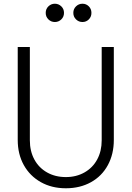

<svg xmlns="http://www.w3.org/2000/svg" viewBox="-20 -997 705 1029"><path d="M75 -247V-745H140V-245Q140 -187 164 -142.5Q188 -98 232 -73Q276 -48 333 -48Q389 -48 433 -73Q477 -98 501 -142.5Q525 -187 525 -245V-745H590V-247Q590 -171 558 -112Q526 -53 467.5 -20.5Q409 12 333 12Q257 12 198.5 -21Q140 -54 107.5 -112.5Q75 -171 75 -247ZM225 -928Q225 -949 239.5 -963Q254 -977 274 -977Q294 -977 308.5 -963Q323 -949 323 -928Q323 -907 308.5 -893Q294 -879 274 -879Q254 -879 239.5 -893Q225 -907 225 -928ZM422 -977Q442 -977 456 -963Q470 -949 470 -928Q470 -907 456 -893Q442 -879 422 -879Q402 -879 387.5 -893Q373 -907 373 -928Q373 -949 387.5 -963Q402 -977 422 -977Z"/></svg>

Font: BLUETTI 2.0 Extralight
Style: Roman
Weight: 200
Designer: Stijn de Vries
Foundry: tokotype
Version: Version 2.005;October 31, 2023;FontCreator 14.0.0.2814 64-bi